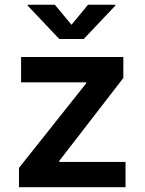

<svg xmlns="http://www.w3.org/2000/svg" viewBox="-20 -785 606 805"><path d="M59.6 0V-81.1L341.3 -435.5V-439.9H68.4V-545.9H497.1V-458L228.5 -110.4V-106H506.3V0ZM210 -765.1 279.8 -681.2 349.1 -765.1H463.4V-761.2L331.1 -621.6H228.5L96.2 -761.2V-765.1Z"/></svg>

Font: Inter-SemiBold
Style: Regular
Weight: 600
Designer: Rasmus Andersson
Foundry: rsms
Version: Version 4.000;git-a52131595